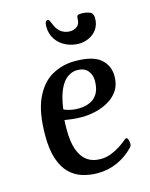

<svg xmlns="http://www.w3.org/2000/svg" viewBox="-114 -817 705 903"><g transform="rotate(-15 238.0 -365.5)"><path d="M248 13Q208.9 13 174.1 2Q139.4 -9 112.8 -35.1Q86.2 -61.3 70.7 -106.9Q55.2 -152.5 55.2 -221.1Q55.2 -334.1 86 -400.5Q116.9 -466.8 168.1 -495.4Q219.3 -524 280.5 -524Q367.5 -524 405 -491.6Q442.5 -459.2 442.5 -406.8Q442.5 -368.2 424.9 -340.4Q407.3 -312.7 377.8 -295.2Q348.3 -277.7 313.8 -269.4Q279.4 -261.1 245.3 -261.1Q221.7 -261.1 199.7 -263.5Q177.7 -266 161.4 -268.7Q160.7 -262.8 160.3 -247.9Q160 -233 160 -220.8Q160 -165.4 172.9 -126.7Q185.7 -88.1 212.4 -67.9Q239.1 -47.6 279.5 -47.6Q305.2 -47.6 328.6 -56.4Q352 -65.2 370.8 -77.2Q389.6 -89.2 400.2 -97.6Q409.6 -105.3 413.2 -108.2Q416.8 -111 419.8 -111Q425.4 -111 428.8 -101.5Q432.1 -91.9 432.1 -80.4Q432.1 -76.4 430.5 -72Q428.9 -67.6 422.6 -61.4Q390.3 -27.7 345.6 -7.3Q300.9 13 248 13ZM169.3 -319.4Q172.7 -315.3 194.4 -309.5Q216.1 -303.8 243 -304.1Q275.5 -305.1 298.9 -316.5Q322.3 -327.9 335.1 -351.2Q347.8 -374.6 347.8 -411.4Q347.8 -439.8 330.9 -460Q314 -480.3 279.3 -480.3Q254.6 -480.3 232.1 -464.5Q209.6 -448.7 193.4 -413.2Q177.1 -377.7 169.3 -319.4ZM320.7 -598.1Q288.2 -598.1 258.8 -612Q229.4 -625.8 211.1 -652.3Q192.7 -678.7 192.7 -715.4Q192.7 -731.6 196.4 -737.6Q200 -743.6 207 -743.6Q213.4 -743.6 217.5 -732.9Q221.6 -722.2 228.6 -708Q235.6 -693.8 248 -682Q255.8 -675.3 268 -670.2Q280.3 -665.1 295 -665.1Q314.5 -665.1 329.6 -676.2Q344.6 -687.4 344.6 -711.6Q344.6 -723.9 348.6 -728.2Q352.6 -732.5 368.6 -732.5Q389.6 -732.5 407.2 -725.8Q424.9 -719.1 424.9 -696.1Q424.9 -663.8 409.6 -641.8Q394.2 -619.9 370.4 -609Q346.6 -598.1 320.7 -598.1Z"/></g></svg>

Font: Briem Hand Thin
Style: Regular
Weight: 100
Designer: Gunnlaugur SE Briem, Eben Sorkin
Foundry: Sorkin Type Co.
Version: Version 1.003